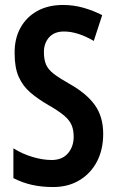

<svg xmlns="http://www.w3.org/2000/svg" viewBox="-20 -744 469 774"><path d="M396 -204Q396 -141 371 -93Q346 -45 300.5 -17.5Q255 10 194 10Q149 10 110 1.5Q71 -7 34 -26V-146Q71 -123 112 -111Q153 -99 188 -99Q231 -99 254 -126Q277 -153 277 -193Q277 -220 268.5 -240Q260 -260 238 -278.5Q216 -297 176 -320Q134 -344 103 -370.5Q72 -397 55.5 -434Q39 -471 39 -528Q38 -587 62 -631Q86 -675 130 -699.5Q174 -724 234 -724Q277 -724 317 -712.5Q357 -701 392 -683L358 -579Q293 -617 238 -617Q199 -617 178 -593.5Q157 -570 157 -534Q157 -504 165.5 -484Q174 -464 196.5 -446.5Q219 -429 260 -406Q328 -368 362 -321Q396 -274 396 -204Z"/></svg>

Font: Noto Sans Thai Looped ExtraCondensed SemiBold
Style: Regular
Weight: 600
Width: 2
Designer: Sasikarn Vongin, Ben Mitchell
Foundry: The Fontpad Ltd
Version: Version 1.001; ttfautohint (v1.8.4.7-5d5b)